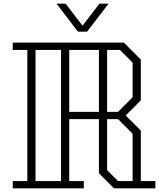

<svg xmlns="http://www.w3.org/2000/svg" viewBox="-20 -1034 873 1054"><path d="M833 -40V0H606L523 -83V-380H360V-40H440V0H50V-40H130V-760H50V-800H660L753 -707V-483L670 -400L753 -317V-40ZM315 -40V-760H175V-40ZM523 -760H360V-420H523ZM638 -760H568V-420H628L708 -500V-690ZM628 -40H708V-300L628 -380H568V-100ZM576 -1014 458 -860H408L290 -1014H340L433 -893L526 -1014Z"/></svg>

Font: Kumar One Outline
Style: Regular
Weight: 400
Designer: Parimal Parmar
Foundry: Indian Type Foundry
Version: Version 1.000;PS 1.000;hotconv 1.0.88;makeotf.lib2.5.647800